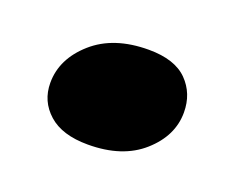

<svg xmlns="http://www.w3.org/2000/svg" viewBox="-50 -425 412 343"><g transform="rotate(20 156.5 -254.0)"><path d="M139.5 -155Q90.5 -155 64.8 -178Q39 -201 39 -236Q39 -281.5 78.5 -316.5Q118 -351.5 184.5 -351.5Q234 -351.5 257.8 -327.5Q281.5 -303.5 281.5 -267.5Q281.5 -223 243.2 -189Q205 -155 139.5 -155Z"/></g></svg>

Font: Fraunces 72pt S050 Black
Style: Italic
Weight: 900
Italic angle: -16°
Version: Version 1.000; ttfautohint (v1.8.3)